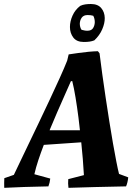

<svg xmlns="http://www.w3.org/2000/svg" viewBox="-35 -906 677 935"><path d="M-14.4 8.7Q-14.9 -3.3 -14.7 -14.8Q-14.4 -26.3 -14 -38.3L32.5 -54.5Q40.9 -72 58.9 -109.8Q77 -147.6 101.4 -198.6Q125.8 -249.6 153.1 -306.4Q180.3 -363.2 206.8 -419.8Q233.3 -476.4 255.7 -525.8Q278.1 -575.3 292.1 -610.6L299.4 -641.1Q320.6 -644.2 345.6 -647.8Q370.6 -651.5 395.7 -653.8Q420.9 -656.1 441.7 -656.6L449.8 -646.4Q455.5 -599.9 463.1 -544.5Q470.7 -489.2 479.5 -430.9Q488.3 -372.6 497.3 -315.6Q506.3 -258.6 515.1 -208.3Q523.9 -158 531.5 -119.5Q539 -81 544.6 -59.1L589.4 -42.4Q588.4 -30.4 585.6 -18.9Q582.9 -7.3 578.9 1.6Q498.6 3.1 427.7 4.9Q356.7 6.7 298.4 8.7Q296.9 -2.3 296.7 -12.5Q296.4 -22.7 297.4 -33.6L373.6 -53.2Q372 -86.9 368.2 -132.5Q364.4 -178.2 359.1 -229.9Q353.7 -281.7 347.1 -333.4Q340.5 -385.1 332.9 -431.1Q325.3 -477 316.8 -511.3L310.1 -510.3Q294.6 -475.3 277.8 -437.2Q261 -399.1 243.5 -359.3Q226.1 -319.5 209.6 -279.3Q193.1 -239.1 178.3 -200.4Q163.5 -161.7 151.5 -125.6Q139.6 -89.5 132.4 -57.6L209.7 -36.4Q208.7 -26.4 206.4 -16.9Q204.2 -7.4 200.7 1.6Q139.3 2.6 82.6 4.6Q26 6.7 -14.4 8.7ZM168.6 -199.8 196.9 -271.5H369.7L371.1 -213.7ZM373.2 -701.6Q338.4 -701.6 322 -723.2Q305.6 -744.8 305.6 -774.6Q305.6 -801.9 318.3 -830.3Q331 -858.6 355.8 -877.5Q367.8 -883 380.4 -884.7Q393.1 -886.5 407.5 -886.5Q441.3 -886.5 457.9 -866.8Q474.6 -847.2 475.1 -818.4Q475.6 -793.1 462.9 -763.5Q450.3 -733.9 424.4 -709.5Q413 -705 400.8 -703.3Q388.6 -701.6 373.2 -701.6ZM390.1 -756.3Q410.1 -756.3 418.1 -768.9Q426.1 -781.4 426.6 -798Q426.6 -806 424.8 -814.1Q423.1 -822.1 419.1 -829.2Q412.6 -831.2 406.1 -831.9Q399.6 -832.7 391.6 -832.7Q372.1 -832.7 363.1 -820.1Q354.1 -807.5 353.6 -790.9Q353.6 -783.4 355.6 -775.1Q357.6 -766.9 362.1 -760.9Q369.1 -759.3 375.6 -757.8Q382 -756.3 390.1 -756.3Z"/></svg>

Font: Labrada
Style: Italic
Weight: 400
Italic angle: -7°
Designer: Mercedes Jáuregui
Foundry: Omnibus-Type Team
Version: Version 1.000